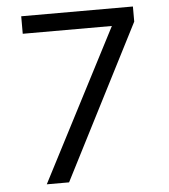

<svg xmlns="http://www.w3.org/2000/svg" viewBox="-51 -751 702 798"><g transform="rotate(-5 300.0 -352.5)"><path d="M112 0 458 -669 459 -632H67V-705H533V-642L205 0Z"/></g></svg>

Font: Nunito Sans 12pt ExtraLight 11pt
Style: Regular
Weight: 400
Version: Version 3.101;gftools[0.9.27]